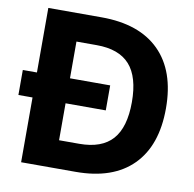

<svg xmlns="http://www.w3.org/2000/svg" viewBox="-79 -790 877 870"><g transform="rotate(10 359.0 -355.0)"><path d="M74 0V-710H319Q493 -710 585.5 -618Q678 -526 678 -354Q678 -183 587 -91.5Q496 0 325 0ZM226 -128H319Q422 -128 471.5 -183.5Q521 -239 521 -355Q521 -471 471.5 -526.5Q422 -582 319 -582H226ZM9 -298V-413H411V-298Z"/></g></svg>

Font: Geist
Style: Bold
Weight: 400
Designer: Basement.studio, Andrés Briganti, Mateo Zaragoza
Foundry: Basement.studio, Vercel, Andrés Briganti, Guido Ferreyra, Mateo Zaragoza
Version: Version 1.401